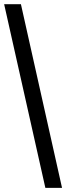

<svg xmlns="http://www.w3.org/2000/svg" viewBox="-21 -779 320 928"><path d="M278.8 128.9H198.2L-1 -758.8H80.1Z"/></svg>

Font: Aurulent Sans
Style: Regular
Weight: 400
Version: Version 2007.05.04